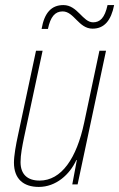

<svg xmlns="http://www.w3.org/2000/svg" viewBox="-20 -727 470 757"><path d="M144 -613H169C179 -661 197 -682 227 -682C272 -682 290 -614 345 -614C391 -614 418 -646 430 -707H404C393 -656 374 -639 347 -639C306 -639 286 -707 230 -707C183 -707 155 -677 144 -613ZM133 10C201 10 255 -39 281 -96H283L265 0H286L398 -527H372L312 -244C282 -102 222 -15 136 -15C89 -15 61 -39 61 -88C61 -117 68 -152 75 -186L148 -527H122L51 -194C43 -158 35 -113 35 -86C35 -22 72 10 133 10Z"/></svg>

Font: Noto Sans Condensed Thin
Style: Italic
Weight: 100
Width: 3
Italic angle: -12°
Designer: Monotype Design Team
Foundry: Monotype Imaging Inc.
Version: Version 2.013